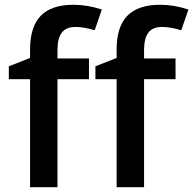

<svg xmlns="http://www.w3.org/2000/svg" viewBox="-20 -785 810 805"><path d="M221 -540V-575Q221 -624 239 -648Q257 -672 296 -672Q333 -672 377 -658L407 -745Q347 -765 288 -765Q196 -765 151 -719Q106 -673 106 -577V-542L17 -507V-453H106V0H221V-453H353V-540ZM584 -540V-575Q584 -624 602 -648Q620 -672 659 -672Q695 -672 740 -658L770 -745Q710 -765 651 -765Q559 -765 514 -719Q469 -673 469 -577V-542L380 -507V-453H469V0H584V-453H716V-540Z"/></svg>

Font: OpenSansMMV
Style: Semibold
Weight: 600
Designer: Steve Matteson
Foundry: Ascender Corporation
Version: Version 6.000